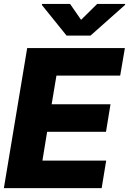

<svg xmlns="http://www.w3.org/2000/svg" viewBox="-25 -977 670 997"><path d="M-4.9 0 116.2 -727.5H623.5L599.1 -584.5H268.1L243.2 -435.5H548.8L525.4 -292.5H219.7L195.3 -143.1H526.4L502.9 0ZM338.9 -956.5 396 -874 479.5 -956.5H625L624 -951.2L444.8 -792H320.8L192.4 -951.2L193.4 -956.5Z"/></svg>

Font: Inter Tight ExtraBold
Style: Italic
Weight: 800
Italic angle: -9.39999°
Designer: Rasmus Andersson
Foundry: rsms
Version: Version 3.004